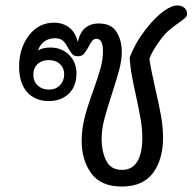

<svg xmlns="http://www.w3.org/2000/svg" viewBox="-20 -682 716 703"><path d="M665 -632Q665 -625 661.5 -620.5Q658 -616 650 -610Q608 -580 595 -568Q577 -551 556.5 -521Q536 -491 527 -467Q531 -435 549 -356Q562 -300 569.5 -258Q577 -216 577 -178Q577 -98 540 -48.5Q503 1 426 1Q349 1 314 -47.5Q279 -96 279 -166Q279 -209 290 -252Q301 -295 322 -352Q340 -402 348.5 -433.5Q357 -465 357 -494Q357 -540 333 -540Q324 -540 318 -533Q312 -526 305 -512Q295 -494 287.5 -485Q280 -476 265 -476Q252 -476 245 -483.5Q238 -491 230 -505Q221 -523 211 -532.5Q201 -542 181 -542Q160 -542 143.5 -531Q127 -520 119 -497Q136 -508 164 -508Q206 -508 233 -481Q260 -454 260 -413Q260 -366 232 -339Q204 -312 159 -312Q108 -312 79 -345Q50 -378 50 -438Q50 -506 86 -552.5Q122 -599 178 -599Q210 -599 233 -581.5Q256 -564 265 -528Q279 -596 342 -596Q388 -596 407 -564.5Q426 -533 426 -493Q426 -463 417 -428.5Q408 -394 391 -342Q371 -281 361.5 -244Q352 -207 352 -171Q352 -129 368.5 -94.5Q385 -60 427 -60Q464 -60 482.5 -90.5Q501 -121 501 -176Q501 -210 495 -245.5Q489 -281 478 -331Q470 -366 463 -404Q456 -442 455 -472Q471 -514 496.5 -551Q522 -588 549 -615Q581 -647 609 -658Q618 -662 629 -662Q645 -662 655 -653.5Q665 -645 665 -632ZM158 -462Q133 -462 117.5 -447.5Q102 -433 102 -408Q102 -384 118 -369Q134 -354 159 -354Q184 -354 199.5 -370Q215 -386 215 -410Q215 -433 199.5 -447.5Q184 -462 158 -462Z"/></svg>

Font: Mali
Style: Regular
Weight: 400
Version: Version 1.000; ttfautohint (v1.6)